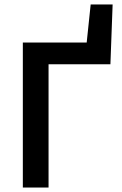

<svg xmlns="http://www.w3.org/2000/svg" viewBox="-20 -846 550 866"><path d="M83 0V-654H371L389 -826H488L478 -556H199V0Z"/></svg>

Font: CV Source Sans Light
Style: Bold
Weight: 600
Designer: Paul D. Hunt
Foundry: Adobe Systems Incorporated
Version: Version 3.001